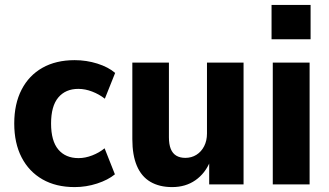

<svg xmlns="http://www.w3.org/2000/svg" viewBox="-20 -751 1340 782"><path d="M284 11Q208 11 153 -20.5Q98 -52 68 -110Q38 -168 38 -248Q38 -328 68 -386Q98 -444 153 -475Q208 -506 284 -506Q332 -506 376.5 -492Q421 -478 449 -454L407 -349Q384 -367 355.5 -378Q327 -389 299 -389Q247 -389 217.5 -354Q188 -319 188 -248Q188 -177 217.5 -142Q247 -107 300 -107Q327 -107 355.5 -118Q384 -129 406 -147L448 -41Q420 -18 375.5 -3.5Q331 11 284 11Z M681 11Q629 11 592.5 -10.5Q556 -32 537.5 -75.5Q519 -119 519 -184V-496H668V-192Q668 -163 675.5 -144.5Q683 -126 698 -117Q713 -108 735 -108Q760 -108 780 -120.5Q800 -133 811.5 -155.5Q823 -178 823 -207V-496H972V0H832V-94H836Q816 -45 776 -17Q736 11 681 11Z M1086 -591V-731H1245V-591ZM1091 0V-496H1241V0Z"/></svg>

Font: Nunito Sans 10pt SemiCondensed ExtraBold
Style: Regular
Weight: 800
Width: 4
Designer: Vernon Adams
Foundry: Vernon Adams
Version: Version 3.101;gftools[0.9.27]